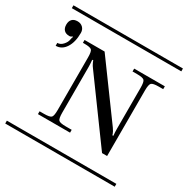

<svg xmlns="http://www.w3.org/2000/svg" viewBox="-169 -852 977 996"><g transform="rotate(30 319.0 -354.0)"><path d="M-8.8 -708H647V-690.9H-8.8ZM-8.8 -17.1H647V0H-8.8ZM130.9 -581.1H251L484.9 -261.2Q490.7 -253.4 495.1 -245.1Q499.5 -236.8 501.2 -231.9Q502.9 -227.1 502.9 -225.1H508.8Q506.8 -244.6 506.8 -267.1V-511.2Q506.8 -546.4 498.5 -555.2Q490.2 -564 455.1 -564H428.2V-581.1H611.8V-564H585.9Q550.8 -564 542 -555.2Q533.2 -546.4 533.2 -511.2V-118.2H502.9L243.2 -474.1Q234.4 -485.4 228.8 -497.3Q223.1 -509.3 223.1 -512.2H216.8Q219.2 -484.4 219.2 -470.2V-196.8Q219.2 -161.6 227.5 -152.8Q235.8 -144 271 -144H306.2V-127H113.8V-144H140.1Q175.3 -144 183.6 -152.8Q191.9 -161.6 191.9 -196.8V-511.2Q191.9 -546.4 183.6 -555.2Q175.3 -564 140.1 -564H130.9ZM96.2 -603Q96.2 -547.4 74.2 -513.7Q52.2 -480 16.1 -480V-497.1Q34.2 -497.1 48.8 -513.2Q63.5 -529.3 65.9 -545.9Q67.9 -560.1 71.8 -564L67.9 -565.9Q61 -559.1 51.8 -559.1Q30.8 -559.1 19.8 -570.6Q8.8 -582 8.8 -603Q8.8 -624 19.8 -635.5Q30.8 -647 51.8 -647Q71.3 -647 83.7 -634.8Q96.2 -622.6 96.2 -603Z"/></g></svg>

Font: FoglihtenFr02
Style: Regular
Weight: 500
Version: Version 0.68